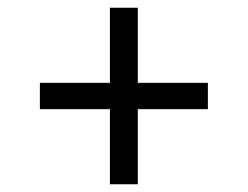

<svg xmlns="http://www.w3.org/2000/svg" viewBox="-20 -578 640 496"><path d="M264 -102V-296H83V-364H264V-558H336V-364H517V-296H336V-102Z"/></svg>

Font: Source Code Pro ExtraLight Medium
Style: Italic
Weight: 500
Italic angle: -11°
Monospace: yes
Version: Version 1.016;hotconv 1.0.116;makeotfexe 2.5.65601